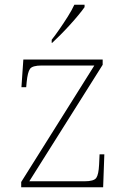

<svg xmlns="http://www.w3.org/2000/svg" viewBox="-20 -786 529 806"><path d="M69 0V-22L376 -511H155Q116 -511 106 -497Q96 -483 92 -442L90 -420H70L78 -536H411V-514L103 -25H335Q374 -25 384 -39Q394 -53 396 -95L398 -138H418L413 0ZM197 -619Q212 -638 230 -664Q248 -690 265 -717Q282 -744 292 -766H335V-756Q326 -743 309.5 -723Q293 -703 273 -681Q253 -659 233.5 -639.5Q214 -620 199 -606H197Z"/></svg>

Font: Noto Serif Khmer Thin
Style: Regular
Weight: 250
Version: Version 2.003